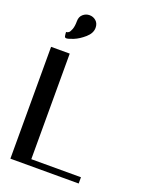

<svg xmlns="http://www.w3.org/2000/svg" viewBox="-183 -1116 948 1210"><g transform="rotate(20 291.5 -510.5)"><path d="M139.6 -958Q139.6 -987.3 158.7 -1003.9Q177.7 -1020.5 202.1 -1020.5Q227.5 -1020.5 246.1 -1003.9Q264.6 -987.3 264.6 -958Q264.6 -921.9 229.5 -891.1Q194.3 -860.4 160.6 -846.7Q127 -833 113.3 -833Q108.4 -833 105.5 -835.4Q102.5 -837.9 101.6 -842.8Q100.6 -847.7 100.1 -851.6Q99.6 -855.5 99.1 -861.8Q98.6 -868.2 98.6 -870.1Q107.4 -870.1 115.7 -876Q124 -881.8 131.8 -902.8Q139.6 -923.8 139.6 -958ZM167 -750V-42H500V0H42V-750Z"/></g></svg>

Font: okolaks
Style: Bold
Weight: 600
Width: 8
Version: Version 000.6.0